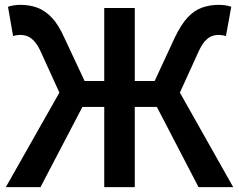

<svg xmlns="http://www.w3.org/2000/svg" viewBox="-20 -772 986 792"><path d="M4 0 225 -390 153 -548Q138 -583 123.5 -599.5Q109 -616 94.5 -622Q80 -628 63 -628Q59 -628 50.5 -627Q42 -626 34 -623L13 -744Q24 -748 37.5 -750Q51 -752 64 -752Q102 -752 133.5 -740.5Q165 -729 193 -700Q221 -671 245 -617L329 -438H410V-739H536V-438H618L701 -617Q727 -671 754 -700Q781 -729 813 -740.5Q845 -752 883 -752Q896 -752 909.5 -750Q923 -748 934 -744L912 -623Q904 -626 895.5 -627Q887 -628 882 -628Q866 -628 851.5 -622Q837 -616 823 -599.5Q809 -583 794 -548L722 -390L942 0H799L627 -331H536V0H410V-331H320L147 0Z"/></svg>

Font: Noto Sans KR SemiBold
Style: Regular
Weight: 600
Designer: Ryoko NISHIZUKA  (kana, bopomofo & ideographs); Paul D. Hunt (Latin, Greek & Cyrillic); Sandoll Communications , Soo-you
Foundry: Adobe
Version: Version 2.004-H2;hotconv 1.0.118;makeotfexe 2.5.65603